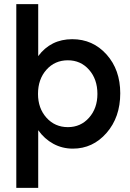

<svg xmlns="http://www.w3.org/2000/svg" viewBox="-20 -700 625 920"><path d="M329.1 12.2Q278.3 12.2 235.6 -11Q192.9 -34.2 163.1 -76.2V200.2H58.1V-680.2H163.1V-431.2Q223.6 -512.2 326.2 -512.2Q424.8 -512.2 490.5 -439Q556.2 -365.7 556.2 -252.9Q556.2 -138.2 490.5 -63Q424.8 12.2 329.1 12.2ZM305.2 -90.8Q366.7 -90.8 406.7 -136Q446.8 -181.2 446.8 -250Q446.8 -320.3 406.7 -365.7Q366.7 -411.1 305.2 -411.1Q242.7 -411.1 202.4 -365.7Q162.1 -320.3 162.1 -250Q162.1 -181.2 202.6 -136Q243.2 -90.8 305.2 -90.8Z"/></svg>

Font: Apfel Grotezk Mittel
Style: Regular
Weight: 500
Designer: Luigi Gorlero
Foundry: © 2023, Luigi Gorlero & Collletttivo
Version: Version 2.000;Glyphs 3.2 (3217)